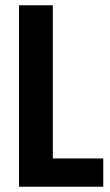

<svg xmlns="http://www.w3.org/2000/svg" viewBox="-20 -707 416 727"><path d="M52 -687H180V-107H371V0H52Z"/></svg>

Font: Khand ExtraBold
Style: Regular
Weight: 800
Designer: Sanchit Sawaria and Jyotish Sonowal (Devanagari), Satya Rajpurohit (Latin)
Foundry: Indian Type Foundry
Version: Version 2.000;PS 1.0;hotconv 1.0.79;makeotf.lib2.5.61930